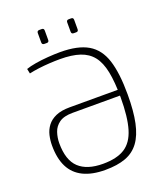

<svg xmlns="http://www.w3.org/2000/svg" viewBox="-156 -967 941 1086"><g transform="rotate(-20 314.5 -424.0)"><path d="M290 12Q211 12 158 -14Q105 -40 79 -91.5Q53 -143 53 -221Q53 -252 60 -282Q67 -312 85.5 -336.5Q104 -361 137 -375.5Q170 -390 221 -390H536L535 -355H226Q173 -355 145 -335Q117 -315 106.5 -283.5Q96 -252 96 -219Q96 -117 145 -71Q194 -25 290 -25Q373 -25 421 -55.5Q469 -86 490 -156Q511 -226 511 -345Q511 -437 498.5 -499Q486 -561 457.5 -597Q429 -633 381 -649Q333 -665 262 -665Q232 -665 198.5 -663Q165 -661 133.5 -657Q102 -653 75 -647L69 -676Q91 -684 126.5 -690Q162 -696 202.5 -699Q243 -702 276 -702Q383 -702 443.5 -666.5Q504 -631 529 -553Q554 -475 554 -346Q554 -246 539.5 -177.5Q525 -109 494 -67Q463 -25 413 -6.5Q363 12 290 12ZM401 -860Q414 -860 414 -846V-790Q414 -776 401 -776H386Q372 -776 372 -790V-846Q372 -860 386 -860ZM224 -860Q237 -860 237 -846V-790Q237 -776 224 -776H209Q195 -776 195 -790V-846Q195 -860 209 -860Z"/></g></svg>

Font: Exo 2 ExtraLight
Style: Regular
Weight: 250
Designer: Natanael Gama
Foundry: Natanael Gama
Version: Version 2.010